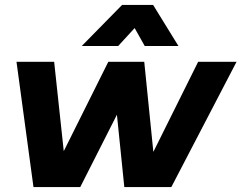

<svg xmlns="http://www.w3.org/2000/svg" viewBox="-20 -760 981 780"><path d="M785 -509H941L676 0H485L455 -294L306 0H116L47 -509H200L239 -146L420 -509H566L603 -143ZM705 -573H568L527 -646L460 -573H312L476 -740H602Z"/></svg>

Font: Livvic
Style: Bold Italic
Weight: 700
Italic angle: -10°
Designer: Jacques Le Bailly, Baron von Fonthausen
Version: Version 1.001; ttfautohint (v1.8.2)